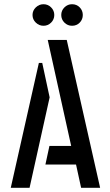

<svg xmlns="http://www.w3.org/2000/svg" viewBox="-20 -889 519 909"><path d="M321 -767Q300 -767 285 -782Q270 -797 270 -818Q270 -839 285 -854Q300 -869 321 -869Q343 -869 357.5 -854Q372 -839 372 -818Q372 -797 357.5 -782Q343 -767 321 -767ZM186 -767Q165 -767 149.5 -782Q134 -797 134 -818Q134 -839 149.5 -854Q165 -869 186 -869Q207 -869 222 -854Q237 -839 237 -818Q237 -797 222 -782Q207 -767 186 -767ZM364 0 340 -110H195L214 -198H317L206 -700H296L454 0ZM31 0 164 -591H180L215 -428L120 0Z"/></svg>

Font: Stick No Bills Medium
Style: Regular
Weight: 500
Version: Version 2.000